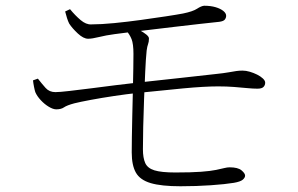

<svg xmlns="http://www.w3.org/2000/svg" viewBox="-20 -682 1040 669"><path d="M744 -606Q716 -603 675 -598.5Q634 -594 588.5 -588.5Q543 -583 500.5 -578Q458 -573 425.5 -569Q393 -565 379 -563Q349 -559 325 -553Q301 -547 287 -547Q271 -547 251.5 -565Q232 -583 221 -600Q217 -608 213.5 -619Q210 -630 207 -642L224 -650Q242 -628 261 -612Q280 -596 298 -597Q332 -597 378 -601.5Q424 -606 471 -612.5Q518 -619 557.5 -625Q597 -631 618 -635Q652 -642 666.5 -651.5Q681 -661 691 -662Q714 -662 731 -657Q748 -652 758 -644Q768 -636 768 -627Q768 -620 763.5 -614Q759 -608 744 -606ZM418 -578 435 -590Q452 -584 466.5 -576.5Q481 -569 490 -561.5Q499 -554 499 -548Q499 -536 496 -528.5Q493 -521 491 -506Q488 -477 486 -432Q484 -387 482 -336.5Q480 -286 479 -240Q478 -194 478 -162Q478 -132 486 -114Q494 -96 518 -88.5Q542 -81 591 -81Q647 -81 680.5 -83.5Q714 -86 733 -90Q752 -94 762 -96.5Q772 -99 780 -99Q809 -99 821.5 -88.5Q834 -78 834 -70Q834 -63 826 -56Q818 -49 795 -45Q765 -40 714.5 -36.5Q664 -33 609 -33Q542 -33 505 -44Q468 -55 453.5 -80.5Q439 -106 439 -151Q439 -170 439.5 -205Q440 -240 441 -282.5Q442 -325 443 -367Q444 -409 444.5 -443Q445 -477 445 -494Q445 -529 438.5 -545.5Q432 -562 418 -578ZM95 -402 112 -408Q126 -390 139 -375.5Q152 -361 173 -361Q187 -361 221.5 -365Q256 -369 299.5 -374.5Q343 -380 385.5 -385.5Q428 -391 458 -394Q535 -402 609.5 -410.5Q684 -419 731 -424Q760 -427 776.5 -430Q793 -433 803.5 -434.5Q814 -436 825 -436Q837 -436 850.5 -432Q864 -428 876 -422Q888 -416 896 -408.5Q904 -401 904 -394Q904 -385 898 -379Q892 -373 877 -373Q862 -373 841.5 -375Q821 -377 795.5 -379Q770 -381 740 -381Q693 -381 618 -374Q543 -367 458 -358Q421 -354 377.5 -347.5Q334 -341 296.5 -334Q259 -327 239 -322Q213 -315 203 -308Q193 -301 176 -301Q165 -301 150 -310Q135 -319 122 -333Q109 -347 103 -361Q101 -367 98.5 -379.5Q96 -392 95 -402Z"/></svg>

Font: Noto Serif HK
Style: Regular
Weight: 200
Designer: Ryoko NISHIZUKA 西塚涼子 (kana & ideographs); Frank Grießhammer (Latin, Greek & Cyrillic); Wenlong ZHANG 张文龙 (bopomofo); San
Foundry: Adobe
Version: Version 2.001;hotconv 1.1.0;makeotfexe 2.6.0